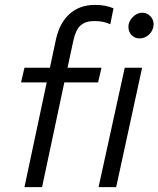

<svg xmlns="http://www.w3.org/2000/svg" viewBox="-20 -765 648 785"><path d="M66 0ZM80 -488H184L209 -605Q224 -672 265 -708.5Q306 -745 368 -745Q390 -745 409 -741.5Q428 -738 444 -731L431 -666Q415 -673 399.5 -676Q384 -679 366 -679Q329 -679 309 -660.5Q289 -642 280 -599L256 -488H395L381 -428H243L152 0H80L171 -428H66ZM551 -608Q531 -608 518 -621.5Q505 -635 505 -655Q505 -677 522.5 -695Q540 -713 562 -713Q581 -713 594.5 -699Q608 -685 608 -666Q608 -643 591 -625.5Q574 -608 551 -608ZM561 -488 455 0H383L490 -488Z"/></svg>

Font: Red Hat Text
Style: Italic
Weight: 400
Italic angle: -12°
Designer: Pentagram / MCKL
Foundry: Pentagram / MCKL
Version: Version 1.005; Red Hat Text Italic